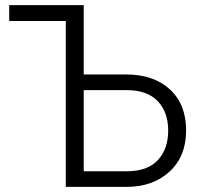

<svg xmlns="http://www.w3.org/2000/svg" viewBox="-20 -730 776 750"><path d="M16 -648V-710H307V-439H474Q580 -439 643.5 -381Q707 -323 707 -220Q707 -119 642 -59.5Q577 0 475 0H237V-648ZM307 -378V-61H475Q556 -61 596.5 -104.5Q637 -148 637 -220Q637 -292 596 -335Q555 -378 474 -378Z"/></svg>

Font: Raleway
Style: Regular
Weight: 400
Designer: Matt McInerney, Pablo Impallari, Rodrigo Fuenzalida
Foundry: Matt McInerney, Pablo Impallari, Rodrigo Fuenzalida
Version: Version 1.000;PS 001.001;hotconv 1.0.56; ttfautohint (v1.5)